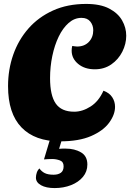

<svg xmlns="http://www.w3.org/2000/svg" viewBox="-20 -700 663 978"><path d="M286 20Q158 20 89.5 -51Q21 -122 21 -261Q21 -346 47.5 -421.5Q74 -497 125 -555Q176 -613 250 -646.5Q324 -680 419 -680Q491 -680 536 -656.5Q581 -633 602 -596Q623 -559 623 -518Q623 -476 603 -436.5Q583 -397 547 -372Q511 -347 463 -347Q411 -347 378 -374.5Q345 -402 345 -442Q345 -455 348 -466Q355 -465 361 -464Q367 -463 373 -463Q410 -463 432.5 -486.5Q455 -510 455 -546Q455 -571 440 -590Q425 -609 395 -609Q359 -609 329.5 -583Q300 -557 279 -513.5Q258 -470 246.5 -415Q235 -360 235 -302Q235 -214 264 -172.5Q293 -131 358 -131Q400 -131 441.5 -157.5Q483 -184 507 -238Q537 -227 551.5 -205Q566 -183 566 -156Q566 -116 536 -75Q506 -34 444 -7Q382 20 286 20ZM258 258Q215 258 189 243.5Q163 229 163 205Q163 192 167.5 179Q172 166 181 158Q191 173 207.5 181.5Q224 190 253 190Q276 190 290 180Q304 170 304 147Q304 124 285 117Q266 110 246 110Q234 110 224.5 110.5Q215 111 204 112L241 -11H302L281 58Q289 57 298.5 57Q308 57 315 57Q360 57 392.5 76Q425 95 425 138Q425 174 402.5 201Q380 228 342 243Q304 258 258 258Z"/></svg>

Font: Sansita Swashed ExtraBold
Style: Regular
Weight: 800
Designer: Pablo Cosgaya
Foundry: Omnibus-Type
Version: Version 1.003; ttfautohint (v1.8.3)